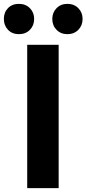

<svg xmlns="http://www.w3.org/2000/svg" viewBox="-52 -975 448 995"><path d="M89 -743H252V0H89ZM-32 -877Q-32 -911 -10.5 -933Q11 -955 46 -955Q81 -955 103 -932.5Q125 -910 125 -877Q125 -843 103 -820.5Q81 -798 46 -798Q11 -798 -10.5 -820.5Q-32 -843 -32 -877ZM219 -877Q219 -910 241 -932.5Q263 -955 297 -955Q332 -955 354 -932.5Q376 -910 376 -877Q376 -843 354 -820.5Q332 -798 297 -798Q263 -798 241 -820.5Q219 -843 219 -877Z"/></svg>

Font: Merged Yaku Han JP ExtraBold
Style: Regular
Weight: 800
Designer: Ryoko NISHIZUKA 西塚涼子 (kana, bopomofo & ideographs); Paul D. Hunt (Latin, Greek & Cyrillic); Sandoll Communications 산돌커뮤니
Foundry: Adobe
Version: Version 2.004